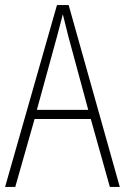

<svg xmlns="http://www.w3.org/2000/svg" viewBox="-20 -735 491 755"><path d="M412 0H451L250 -715H204L0 0H40L116 -267H337ZM249 -591 327 -303H125L204 -591C212 -623 220 -649 227 -679C234 -649 242 -621 249 -591Z"/></svg>

Font: Noto Sans Myanmar UI Condensed ExtraLight
Style: Regular
Weight: 200
Width: 3
Designer: Monotype Design Team
Foundry: Monotype Imaging Inc.
Version: Version 2.103